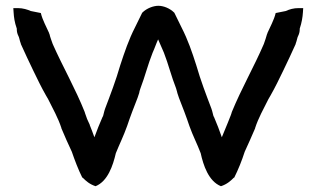

<svg xmlns="http://www.w3.org/2000/svg" viewBox="-20 -643 1087 663"><path d="M26 -615 27 -600C28 -584 30 -567 38 -544V-541C38 -534 40 -526 43 -520C47 -513 47 -505 52 -492V-491C66 -461 80 -429 95 -399C109 -370 123 -341 139 -313L146 -301C162 -269 181 -235 192 -201V-200C204 -171 215 -147 228 -119C238 -90 250 -58 264 -30L266 -29C277 -18 289 -7 310 0C352 -17 370 -71 380 -114C392 -144 407 -174 419 -208C430 -241 442 -272 455 -305L461 -323V-324C462 -328 462 -330 465 -338C480 -377 491 -421 507 -461C514 -476 519 -492 526 -507C532 -493 539 -477 546 -461C561 -423 572 -378 588 -338C590 -332 591 -328 592 -324V-323L598 -305C611 -272 623 -241 634 -208C646 -174 661 -146 673 -114C682 -73 700 -17 743 0C764 -7 776 -18 787 -29L789 -30C803 -58 815 -88 825 -119C837 -145 849 -172 861 -200V-201C872 -235 890 -267 907 -301L914 -313C930 -341 944 -370 958 -399C973 -429 987 -461 1001 -491V-492C1006 -505 1006 -513 1010 -520C1013 -526 1015 -534 1015 -541V-544C1022 -565 1025 -584 1026 -600L1027 -615H1011C994 -615 980 -611 967 -605L932 -598C926 -573 913 -551 903 -528V-526L902 -525C899 -514 896 -505 891 -491C857 -412 814 -338 780 -255V-254C776 -241 772 -234 767 -220L746 -169C738 -192 729 -216 719 -239V-240H718C716 -244 714 -257 710 -268C691 -318 673 -365 658 -417C643 -464 629 -505 607 -548L582 -599C566 -615 544 -623 527 -623C510 -623 487 -615 471 -599L446 -548C425 -507 410 -463 395 -417C380 -365 362 -318 343 -268C339 -257 337 -244 335 -240H334V-239C324 -216 315 -194 306 -169C301 -182 296 -197 290 -211V-212C283 -226 278 -238 273 -254V-255C240 -338 197 -412 162 -491C158 -503 153 -515 151 -525L150 -526V-528C140 -551 127 -573 121 -598L86 -605C75 -610 59 -615 42 -615Z"/></svg>

Font: SolarCharger
Style: 950
Weight: 900
Designer: Mew Too
Foundry: Cannot Into Space Fonts/KineticPlasma Fonts
Version: Version 1.100